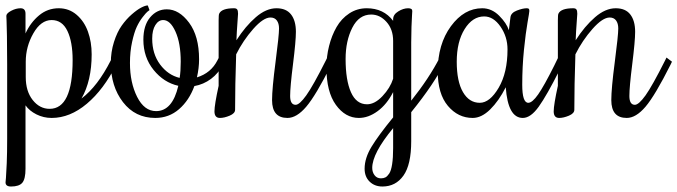

<svg xmlns="http://www.w3.org/2000/svg" viewBox="-29 -430 2470 700"><path d="M64 -379.9V-308.1Q82 -347.7 113.3 -373.8Q144.5 -399.9 185.1 -399.9Q222.7 -399.9 250.5 -376Q278.3 -352.1 291.7 -314.5Q305.2 -276.9 305.2 -231.9Q305.2 -135.7 268.1 -70.8Q327.1 -115.2 375 -210L379.9 -220.2L399.9 -205.1L395 -194.8Q349.1 -103.5 287.6 -51.8Q226.1 0 159.2 0Q129.9 0 104 -12.9Q78.1 -25.9 64 -45.9V185.1Q64 222.2 52.5 236.1Q41 250 11.2 250Q-8.8 250 -8.8 234.9Q-8.8 233.9 -7.3 218Q-5.9 202.1 -4.4 165Q-2.9 127.9 -2.9 75.2V-194.8Q-2.9 -258.8 -3.7 -299.1Q-4.4 -339.4 -5.1 -354.2Q-5.9 -369.1 -5.9 -372.1Q-5.9 -381.3 11.7 -390.6Q29.3 -399.9 45.9 -399.9Q64 -399.9 64 -379.9ZM159.2 -356.9Q120.1 -356.9 92.5 -308.3Q64.9 -259.8 64.9 -205.1V-148.9Q64.9 -97.2 90.3 -65.2Q115.7 -33.2 151.9 -33.2Q235.8 -33.2 235.8 -210.9Q235.8 -277.3 216.8 -317.1Q197.8 -356.9 159.2 -356.9Z M769 -220.2 789.1 -205.1 783.7 -194.8Q767.6 -162.6 740.2 -142.3Q712.9 -122.1 679.7 -116.2Q660.6 -64 623.8 -32Q586.9 0 537.1 0Q463.9 0 419.4 -57.6Q375 -115.2 375 -200.2Q375 -240.7 386.5 -276.9Q397.9 -313 414.8 -336.7Q431.6 -360.4 451.2 -377.4Q470.7 -394.5 485.8 -402.3Q501 -410.2 509.8 -410.2L516.1 -393.1Q513.2 -391.1 508.3 -387.2Q503.4 -383.3 491.2 -367.7Q479 -352.1 469.7 -332.3Q460.4 -312.5 452.6 -277.1Q444.8 -241.7 444.8 -200.2Q444.8 -128.9 470.9 -76.9Q497.1 -24.9 540 -24.9Q599.6 -24.9 621.1 -117.2Q568.4 -128.9 531 -175Q493.7 -221.2 493.7 -285.2Q493.7 -337.4 518.3 -366.7Q543 -396 579.1 -396Q624 -396 660.4 -347.2Q696.8 -298.3 696.8 -213.9Q696.8 -181.6 689 -147.9Q740.2 -163.6 763.7 -210ZM525.9 -289.1Q525.9 -233.4 554.7 -194.8Q583.5 -156.2 626 -146Q629.9 -169.9 629.9 -205.1Q629.9 -272.5 610.8 -314.7Q591.8 -356.9 565.9 -356.9Q548.8 -356.9 537.4 -338.6Q525.9 -320.3 525.9 -289.1Z M957 -366.2Q931.2 -366.2 894.3 -324.5Q857.4 -282.7 832 -231.9Q828.1 -117.7 828.1 -29.8Q828.1 -16.6 808.3 -8.3Q788.6 0 772.9 0Q752.9 0 752.9 -23.9Q752.9 -47.9 768.1 -117.2V-356Q768.1 -376 770 -379.9Q778.8 -399.9 824.2 -399.9Q832.5 -399.9 835.7 -395.5Q838.9 -391.1 838.9 -379.9L834.5 -315.4Q833.5 -299.8 833 -283.2Q865.7 -334.5 903.6 -367.2Q941.4 -399.9 979 -399.9Q1014.6 -399.9 1032.2 -377.2Q1049.8 -354.5 1049.8 -314Q1049.8 -280.3 1039.3 -196.5Q1028.8 -112.8 1028.8 -80.1Q1028.8 -47.9 1048.8 -47.9Q1063 -47.9 1087.6 -82.3Q1112.3 -116.7 1159.2 -210L1164.1 -220.2L1184.1 -205.1L1179.2 -194.8Q1122.6 -82 1087.6 -41Q1052.7 0 1019 0Q962.9 0 962.9 -64.9Q962.9 -106.9 975.6 -204.1Q988.3 -301.3 988.3 -326.2Q988.3 -344.7 980.2 -355.5Q972.2 -366.2 957 -366.2Z M1300.3 185.1Q1300.3 146.5 1325.7 104.7Q1351.1 63 1404.3 -2V-94.2Q1381.3 -49.3 1347.7 -24.7Q1314 0 1279.3 0Q1230 0 1195.6 -47.6Q1161.1 -95.2 1161.1 -184.1Q1161.1 -224.1 1170.7 -262.2Q1180.2 -300.3 1198 -331.3Q1215.8 -362.3 1244.4 -381.1Q1272.9 -399.9 1308.1 -399.9Q1369.6 -399.9 1404.3 -354V-359.9Q1404.3 -377 1422.9 -388.4Q1441.4 -399.9 1459 -399.9Q1474.1 -399.9 1474.1 -390.1Q1474.1 -387.7 1473.1 -373Q1472.2 -358.4 1471.2 -332Q1470.2 -305.7 1470.2 -274.9V-63Q1535.6 -145 1574.2 -220.2L1579.1 -230L1599.1 -214.8L1594.2 -205.1Q1554.2 -124.5 1470.2 -21V85Q1470.2 170.4 1441.9 210.2Q1413.6 250 1365.2 250Q1336.9 250 1318.6 232.2Q1300.3 214.4 1300.3 185.1ZM1309.1 -49.8Q1337.4 -49.8 1365.5 -79.6Q1393.6 -109.4 1404.3 -143.1V-280.8Q1404.3 -323.2 1380.1 -350.1Q1356 -377 1324.2 -377Q1279.8 -377 1255.4 -328.9Q1231 -280.8 1231 -214.8Q1231 -137.7 1250.5 -93.8Q1270 -49.8 1309.1 -49.8ZM1359.9 220.2Q1369.1 220.2 1376 216.8Q1382.8 213.4 1389.9 202.9Q1397 192.4 1400.6 168.9Q1404.3 145.5 1404.3 109.9V37.1Q1328.1 129.4 1328.1 182.1Q1328.1 197.8 1336.7 209Q1345.2 220.2 1359.9 220.2Z M1875 -121.1Q1875 -55.2 1897 -55.2Q1911.6 -55.2 1933.1 -85.9Q1954.6 -116.7 1991.2 -189.9L2005.9 -220.2L2025.9 -205.1L2011.2 -174.8Q1964.8 -82.5 1935.3 -41.3Q1905.8 0 1877 0Q1822.8 0 1814.9 -111.8Q1789.6 -62 1758.1 -31Q1726.6 0 1694.3 0Q1641.1 0 1604 -43.9Q1566.9 -87.9 1566.9 -169.9Q1566.9 -269 1615 -334.5Q1663.1 -399.9 1729 -399.9Q1763.7 -399.9 1790.8 -372.8Q1817.9 -345.7 1826.2 -319.8L1832 -367.2Q1834 -383.3 1855.5 -391.6Q1877 -399.9 1891.1 -399.9Q1897 -399.9 1898.9 -397.9Q1900.9 -396 1900.9 -390.1Q1900.9 -385.3 1894.3 -348.1Q1887.7 -311 1881.3 -248.8Q1875 -186.5 1875 -121.1ZM1821.3 -250Q1821.3 -295.9 1795.7 -333Q1770 -370.1 1736.3 -370.1Q1693.8 -370.1 1665 -324Q1636.2 -277.8 1636.2 -205.1Q1636.2 -133.3 1658.9 -94.2Q1681.6 -55.2 1720.2 -55.2Q1756.8 -55.2 1789.1 -110.1Q1821.3 -165 1821.3 -250Z M2193.8 -366.2Q2168 -366.2 2131.1 -324.5Q2094.2 -282.7 2068.8 -231.9Q2064.9 -117.7 2064.9 -29.8Q2064.9 -16.6 2045.2 -8.3Q2025.4 0 2009.8 0Q1989.7 0 1989.7 -23.9Q1989.7 -47.9 2004.9 -117.2V-356Q2004.9 -376 2006.8 -379.9Q2015.6 -399.9 2061 -399.9Q2069.3 -399.9 2072.5 -395.5Q2075.7 -391.1 2075.7 -379.9L2071.3 -315.4Q2070.3 -299.8 2069.8 -283.2Q2102.5 -334.5 2140.4 -367.2Q2178.2 -399.9 2215.8 -399.9Q2251.5 -399.9 2269 -377.2Q2286.6 -354.5 2286.6 -314Q2286.6 -280.3 2276.1 -196.5Q2265.6 -112.8 2265.6 -80.1Q2265.6 -47.9 2285.6 -47.9Q2299.8 -47.9 2324.5 -82.3Q2349.1 -116.7 2396 -210L2400.9 -220.2L2420.9 -205.1L2416 -194.8Q2359.4 -82 2324.5 -41Q2289.6 0 2255.9 0Q2199.7 0 2199.7 -64.9Q2199.7 -106.9 2212.4 -204.1Q2225.1 -301.3 2225.1 -326.2Q2225.1 -344.7 2217 -355.5Q2209 -366.2 2193.8 -366.2Z"/></svg>

Font: Rochester
Style: Regular
Weight: 400
Designer: Gillian Fisher
Foundry: Font Diner, Inc DBA Sideshow
Version: Version 1.005